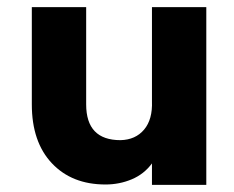

<svg xmlns="http://www.w3.org/2000/svg" viewBox="-20 -497 655 537"><path d="M317 -105Q359 -106 383 -134.5Q407 -163 405 -214V-477H557V20H405V-40Q383 -10 348.5 4.5Q314 19 275 19Q181 19 125 -40.5Q69 -100 69 -205V-477H221V-205Q221 -105 317 -105Z"/></svg>

Font: SUITE Heavy
Style: Regular
Weight: 900
Designer: Sun
Foundry: Sun
Version: Version 2.040